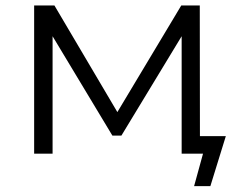

<svg xmlns="http://www.w3.org/2000/svg" viewBox="-20 -545 856 681"><path d="M668.4 115.3 705.4 -19.3 748.6 0H624.3V-62.2H781L726.1 115.3ZM101.1 0V-525.5H173.1L411.1 -122.3H381.2L622.9 -525.5H688.6L689.2 0H624.3V-443.8L637.1 -437.6L410.6 -64.1H378.6L151.1 -442.1L166.5 -444.9V0Z"/></svg>

Font: Montserrat Alternates Thin
Style: Regular
Weight: 100
Designer: Julieta Ulanovsky
Foundry: Julieta Ulanovsky
Version: Version 9.000